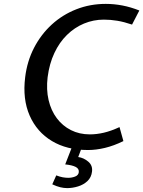

<svg xmlns="http://www.w3.org/2000/svg" viewBox="-20 -760 737 988"><path d="M432.5 12Q324 12 246.8 -34.5Q169.5 -81 132.5 -165.5Q95.5 -250 109.5 -362.5Q119.5 -445 155.2 -514Q191 -583 246.5 -633.8Q302 -684.5 372.8 -712.2Q443.5 -740 524.5 -740Q566.5 -740 609.8 -731.8Q653 -723.5 697 -706L659.5 -633.5Q618 -647.5 583.5 -653.2Q549 -659 514.5 -659Q461 -659 412.2 -638.8Q363.5 -618.5 324.5 -580.2Q285.5 -542 259.8 -487.2Q234 -432.5 225 -362.5Q217.5 -299 230 -245.2Q242.5 -191.5 272 -152Q301.5 -112.5 345 -90.5Q388.5 -68.5 442.5 -68.5Q477 -68.5 514.5 -77.2Q552 -86 595 -106L615 -34Q566 -10 520.2 1Q474.5 12 432.5 12ZM325.5 208Q308.5 208 290 203.5Q271.5 199 249 188.5L269.5 142.5Q287.5 149.5 302.2 152.2Q317 155 332 155Q349.5 155 366.5 148.5Q383.5 142 385.5 126Q387.5 108 369.2 98.8Q351 89.5 315.5 86L348 2.5L401.5 -2.5L382.5 48Q411 52 434.2 71.8Q457.5 91.5 453.5 123Q450 153 430 171.8Q410 190.5 381.8 199.2Q353.5 208 325.5 208Z"/></svg>

Font: Expletus Sans Medium
Style: Italic
Weight: 500
Italic angle: -7°
Version: Version 7.500